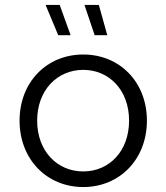

<svg xmlns="http://www.w3.org/2000/svg" viewBox="-20 -750 671 775"><path d="M316 5C463 5 573 -107 573 -263C573 -419 463 -530 316 -530C169 -530 59 -419 59 -263C59 -107 169 5 316 5ZM316 -58C211 -58 130 -140 130 -263C130 -386 211 -468 316 -468C421 -468 501 -386 501 -263C501 -140 421 -58 316 -58ZM362 -608H413L379 -730H321ZM215 -608H265L221 -730H164Z"/></svg>

Font: Chess Sans
Style: Regular
Weight: 400
Designer: Wolf Bōese
Foundry: Wolf Bōese
Version: Version 7.223;Glyphs 3.3 (3306)